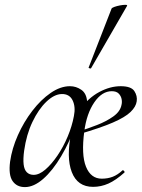

<svg xmlns="http://www.w3.org/2000/svg" viewBox="-20 -751 581 784"><path d="M81.6 13Q48.6 13 31.4 -11.7Q14.2 -36.4 21.2 -91Q28.8 -144.6 53 -198.9Q77.2 -253.2 112.1 -298.6Q147 -344 186.9 -371.5Q226.8 -399 265.8 -399Q290.8 -399 312.1 -384.3Q333.4 -369.6 335.8 -335.6Q324.8 -312.8 312.7 -291.2Q300.6 -269.6 291.2 -246Q264.8 -172 229.8 -113Q194.8 -54 156.4 -20.5Q118 13 81.6 13ZM117.6 -37Q140 -37 165.2 -58.6Q190.4 -80.2 214.5 -115.6Q238.6 -151 256.4 -193.5Q274.2 -236 281.8 -277.2Q289.4 -314.6 276.5 -341.2Q263.6 -367.8 231.8 -367Q201.2 -366.2 169.1 -335.4Q137 -304.6 112.4 -253Q87.8 -201.4 78.6 -135.8Q74 -102 76.5 -79.9Q79 -57.8 89.7 -47.4Q100.4 -37 117.6 -37ZM360 12Q296.4 12 273.1 -48.3Q249.8 -108.6 271.2 -211L307 -305Q341.6 -352 385.7 -375.5Q429.8 -399 472.8 -399Q515.6 -399 528.6 -379.1Q541.6 -359.2 538.2 -337.2Q535.2 -315.2 513 -293.7Q490.8 -272.2 440.9 -250.6Q391 -229 303.4 -203.4L304.4 -215.2Q337.8 -225.8 375.8 -240.4Q413.8 -255 442.5 -275.4Q471.2 -295.8 476.2 -323Q479 -334 476.5 -346.7Q474 -359.4 464.6 -369Q455.2 -378.6 436.4 -378.6Q396.2 -378.6 365 -333Q333.8 -287.4 324.2 -215Q311.4 -118.8 331.2 -70.1Q351 -21.4 395.6 -21.4Q420 -21.4 440.2 -29.2Q460.4 -37 480 -55.2Q482.2 -57.4 486.2 -53.4Q490.2 -49.4 488 -46.4Q453 -15 422.8 -1.5Q392.6 12 360 12ZM352.2 -473Q351.2 -470 345.7 -472Q340.2 -474 342.2 -476L435.6 -716Q437.4 -719.4 447.5 -723Q457.6 -726.6 470.4 -729Q483.2 -731.4 492.1 -731.3Q501 -731.2 498.8 -727Z"/></svg>

Font: Cormorant Infant Light
Style: Italic
Weight: 300
Italic angle: -10°
Designer: Christian Thalmann (Catharsis Fonts)
Foundry: Catharsis Fonts
Version: Version 4.001